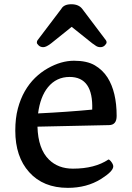

<svg xmlns="http://www.w3.org/2000/svg" viewBox="-20 -884 630 913"><path d="M52.7 0ZM52.7 -262.7Q52.7 -321.8 64.9 -367.7Q77.1 -413.6 97.9 -450Q118.7 -486.3 146.7 -513.7Q174.8 -541 207 -559.1Q270.5 -595.2 332 -595.2Q393.6 -595.2 430.7 -573.5Q467.8 -551.8 491.2 -515.6Q534.7 -446.8 534.7 -332.5Q534.7 -290 499 -289.1L158.2 -281.7Q161.1 -175.8 212.9 -125Q256.8 -82 326.7 -82Q430.7 -82 495.6 -125.5Q500 -125.5 506.3 -118.2Q518.6 -103.5 518.6 -92.8Q518.6 -69.3 460 -32.7Q392.6 9.3 302.7 9.3Q185.5 9.3 118.7 -65.4Q52.7 -138.7 52.7 -262.7ZM161.1 -344.7Q301.8 -351.6 418.5 -362.8Q423.8 -518.1 311 -518.1Q248 -518.1 208 -469.2Q171.4 -424.3 161.1 -344.7ZM223.6 -678.2Q199.7 -659.7 186 -659.7Q172.4 -659.7 163.8 -668Q155.3 -676.3 155.3 -680.7Q155.3 -689.5 158.7 -692.9L271.5 -841.8Q283.7 -863.8 319.3 -863.8Q354 -863.8 371.1 -841.8L483.4 -692.9Q486.8 -689 486.8 -682.6Q486.8 -676.3 478.3 -668Q469.7 -659.7 457.8 -659.7Q445.8 -659.7 436.8 -665.5Q427.7 -671.4 418.5 -678.2L320.8 -756.3Z"/></svg>

Font: Quando
Style: Regular
Weight: 400
Version: Version 1.002